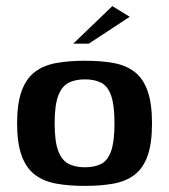

<svg xmlns="http://www.w3.org/2000/svg" viewBox="-20 -603 555 629"><path d="M258 6Q205 6 164 -1.5Q123 -9 94.5 -30.5Q66 -52 51 -93Q36 -134 36 -199Q36 -264 51 -305Q66 -346 94.5 -367.5Q123 -389 164 -396.5Q205 -404 258 -404Q312 -404 352.5 -396.5Q393 -389 421 -367.5Q449 -346 463.5 -305Q478 -264 478 -199Q478 -133 463.5 -92.5Q449 -52 421 -30.5Q393 -9 352 -1.5Q311 6 258 6ZM258 -55Q290 -55 311.5 -66Q333 -77 344 -108Q355 -139 355 -199Q355 -259 344 -290Q333 -321 311.5 -332Q290 -343 258 -343Q227 -343 205 -332Q183 -321 171 -290Q159 -259 159 -199Q159 -139 171 -108Q183 -77 205 -66Q227 -55 258 -55ZM220 -460 348 -583 405 -548 271 -460Z"/></svg>

Font: Genos Thin SemiBold
Style: Regular
Weight: 600
Version: Version 1.010